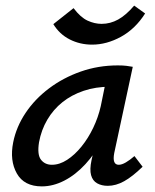

<svg xmlns="http://www.w3.org/2000/svg" viewBox="-20 -656 551 684"><path d="M129 8Q66 8 40 -38Q14 -84 27 -149Q38 -204 71 -253.5Q104 -303 154.5 -341Q205 -379 267.5 -401Q330 -423 400 -423Q418 -423 430 -421.5Q442 -420 453 -418L387 -111Q379 -69 403 -69Q414 -69 428.5 -77.5Q443 -86 459 -100L488 -62Q452 -27 422.5 -10.5Q393 6 364 6Q342 6 326 -3Q310 -12 304.5 -32Q299 -52 306 -85L341 -243L389 -277Q374 -215 347 -162.5Q320 -110 284.5 -71.5Q249 -33 209 -12.5Q169 8 129 8ZM165 -69Q192 -69 219 -86.5Q246 -104 270 -133.5Q294 -163 312 -200.5Q330 -238 339 -278L360 -381L407 -344Q399 -346 390 -346.5Q381 -347 372 -347Q321 -347 278 -332.5Q235 -318 202.5 -292Q170 -266 148.5 -229.5Q127 -193 119 -149Q112 -105 126 -87Q140 -69 165 -69ZM308 -497Q265 -497 228.5 -515.5Q192 -534 170 -570L242 -627Q267 -594 292 -582.5Q317 -571 342 -571Q373 -571 401 -586.5Q429 -602 458 -636L497 -608Q462 -553 411 -525Q360 -497 308 -497Z"/></svg>

Font: Ysabeau Infant SemiBold
Style: Italic
Weight: 600
Italic angle: -12°
Designer: Christian Thalmann (Catharsis Fonts)
Version: Version 2.002; featfreeze: ss01,ss02,lnum